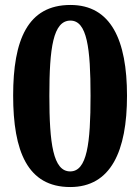

<svg xmlns="http://www.w3.org/2000/svg" viewBox="-20 -744 565 774"><path d="M263 10C427 10 492 -135 492 -358C492 -583 427 -724 264 -724C91 -724 33 -582 33 -359C33 -134 91 10 263 10ZM263 -53C194 -53 179 -166 179 -358C179 -550 194 -661 264 -661C331 -661 345 -550 345 -358C345 -166 331 -53 263 -53Z"/></svg>

Font: Noto Serif Hebrew SemiCondensed
Style: Bold
Weight: 700
Width: 4
Designer: Monotype Design Team
Foundry: Monotype Imaging Inc.
Version: Version 2.004